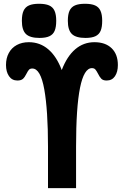

<svg xmlns="http://www.w3.org/2000/svg" viewBox="-20 -972 640 992"><path d="M147 -618Q135.5 -618 129.8 -611.8Q124 -605.5 117 -591.5Q108.5 -574 99 -565Q89.5 -556 70 -556Q42 -556 26.5 -578.5Q11 -601 11 -636Q11 -671.5 25.5 -698.2Q40 -725 66.8 -739.5Q93.5 -754 129 -754Q186.5 -754 229.5 -717.2Q272.5 -680.5 299 -610Q326 -681 368.8 -717.5Q411.5 -754 468 -754Q524.5 -754 556.8 -722.8Q589 -691.5 589 -636Q589 -600.5 574 -578.2Q559 -556 531 -556Q512.5 -556 503.5 -565.2Q494.5 -574.5 486 -592Q478.5 -606.5 472.5 -613.2Q466.5 -620 455 -620Q373 -620 373 -214V0H228V-214Q228 -402.5 208.8 -510.2Q189.5 -618 147 -618ZM93 -864.5Q93 -897.5 101.8 -916.5Q110.5 -935.5 129.8 -944Q149 -952.5 181.5 -952.5Q214.5 -952.5 233.8 -944Q253 -935.5 261.8 -916.2Q270.5 -897 270.5 -864.5Q270.5 -831.5 262.2 -812.5Q254 -793.5 235.2 -784.8Q216.5 -776 184 -776Q135 -776 114 -796.2Q93 -816.5 93 -864.5ZM330.5 -864.5Q330.5 -897.5 339.2 -916.5Q348 -935.5 367.2 -944Q386.5 -952.5 419 -952.5Q452 -952.5 471.2 -944Q490.5 -935.5 499.2 -916.2Q508 -897 508 -864.5Q508 -831.5 499.8 -812.5Q491.5 -793.5 472.8 -784.8Q454 -776 421.5 -776Q372.5 -776 351.5 -796.2Q330.5 -816.5 330.5 -864.5Z"/></svg>

Font: JuliaMono Black
Style: Regular
Weight: 900
Monospace: yes
Designer: cormullion
Foundry: corm
Version: Version 0.054; ttfautohint (v1.8.4)